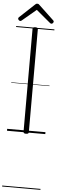

<svg xmlns="http://www.w3.org/2000/svg" viewBox="-105 -1376 608 1993"><g transform="rotate(5 199.5 -380.0)"><path d="M199 14Q185 14 178.5 9.5Q172 5 172 -5V-1077Q172 -1087 178.5 -1091.5Q185 -1096 199 -1096Q213 -1096 220 -1091.5Q227 -1087 227 -1077V-5Q227 5 220.5 9.5Q214 14 199 14ZM37 -1147Q30 -1147 22 -1154.5Q14 -1162 14 -1170Q14 -1173 15 -1176.5Q16 -1180 20 -1184L174 -1328Q180 -1334 185 -1337.5Q190 -1341 199 -1341Q208 -1341 213.5 -1337.5Q219 -1334 224 -1328L379 -1182Q383 -1179 383.5 -1176Q384 -1173 384 -1170Q384 -1162 377 -1154.5Q370 -1147 362 -1147Q357 -1147 353.5 -1149Q350 -1151 345 -1155L199 -1277L54 -1155Q49 -1151 45.5 -1149Q42 -1147 37 -1147ZM0 571H399V581H0ZM0 -20H399V0H0ZM0 -505H399V-500H0ZM0 -1091H399V-1081H0Z"/></g></svg>

Font: Playwrite PT Guides
Style: Regular
Weight: 400
Designer: Veronika Burian, José Scaglione
Foundry: TypeTogether
Version: Version 1.003